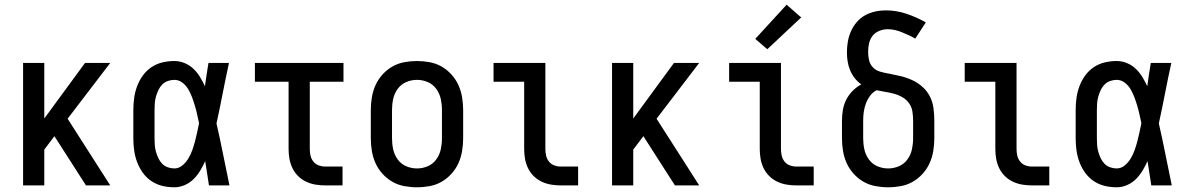

<svg xmlns="http://www.w3.org/2000/svg" viewBox="-20 -787 5040 815"><path d="M78 0V-520H168V-284L341 -520H448L267 -283L448 0H345L327 -28L211 -209L168 -152V0Z M720 8Q694 8 669 2Q644 -4 622.5 -18.5Q601 -33 586 -54Q571 -75 562 -99Q553 -123 549.5 -148.5Q546 -174 546 -200V-320Q546 -346 549.5 -371.5Q553 -397 562 -421Q571 -445 586 -466Q601 -487 622.5 -501.5Q644 -516 669 -522Q694 -528 720 -528Q742 -528 763 -519.5Q784 -511 800.5 -495.5Q817 -480 828.5 -461Q840 -442 850 -421Q853 -446 857 -470.5Q861 -495 865 -520H952Q938 -456 925.5 -391.5Q913 -327 899 -263Q914 -198 927 -132Q940 -66 954 0H867Q863 -26 859 -52Q855 -78 851 -103Q842 -83 830 -63Q818 -43 802 -27Q786 -11 764.5 -1.5Q743 8 720 8ZM720 -72Q739 -72 754.5 -85Q770 -98 780 -115Q790 -132 796.5 -150.5Q803 -169 808 -188Q813 -207 817 -226Q821 -245 825 -264Q821 -282 817 -300.5Q813 -319 807.5 -337.5Q802 -356 795.5 -373.5Q789 -391 779.5 -407.5Q770 -424 754.5 -436Q739 -448 720 -448Q706 -448 692 -443Q678 -438 668 -427.5Q658 -417 652 -404Q646 -391 642 -377Q638 -363 637 -348.5Q636 -334 636 -320V-200Q636 -186 637 -171.5Q638 -157 642 -143Q646 -129 652 -116Q658 -103 668 -92.5Q678 -82 692 -77Q706 -72 720 -72Z M1360 0Q1339 0 1318.5 -3.5Q1298 -7 1279 -16Q1260 -25 1245 -40Q1230 -55 1221 -74Q1212 -93 1208.5 -113.5Q1205 -134 1205 -155V-440H1062V-520H1438V-440H1295V-155Q1295 -141 1298 -127Q1301 -113 1310 -101.5Q1319 -90 1332.5 -85Q1346 -80 1360 -80H1434V0Z M1750 8Q1723 8 1696 3Q1669 -2 1645.5 -15.5Q1622 -29 1603.5 -49.5Q1585 -70 1574 -94.5Q1563 -119 1558.5 -146Q1554 -173 1554 -200V-320Q1554 -347 1558.5 -374Q1563 -401 1574 -425.5Q1585 -450 1603.5 -470.5Q1622 -491 1645.5 -504.5Q1669 -518 1696 -523Q1723 -528 1750 -528Q1777 -528 1804 -523Q1831 -518 1854.5 -504.5Q1878 -491 1896.5 -470.5Q1915 -450 1926 -425.5Q1937 -401 1941.5 -374Q1946 -347 1946 -320V-200Q1946 -173 1941.5 -146Q1937 -119 1926 -94.5Q1915 -70 1896.5 -49.5Q1878 -29 1854.5 -15.5Q1831 -2 1804 3Q1777 8 1750 8ZM1750 -72Q1774 -72 1796 -81.5Q1818 -91 1832 -110.5Q1846 -130 1851 -153Q1856 -176 1856 -200V-320Q1856 -344 1851 -367Q1846 -390 1832 -409.5Q1818 -429 1796 -438.5Q1774 -448 1750 -448Q1726 -448 1704 -438.5Q1682 -429 1668 -409.5Q1654 -390 1649 -367Q1644 -344 1644 -320V-200Q1644 -176 1649 -153Q1654 -130 1668 -110.5Q1682 -91 1704 -81.5Q1726 -72 1750 -72Z M2360 0Q2339 0 2318.5 -3.5Q2298 -7 2279 -16Q2260 -25 2245 -40Q2230 -55 2221 -74Q2212 -93 2208.5 -113.5Q2205 -134 2205 -155V-440H2075V-520H2295V-155Q2295 -141 2298 -127Q2301 -113 2310 -101.5Q2319 -90 2332.5 -85Q2346 -80 2360 -80H2434V0Z M2578 0V-520H2668V-284L2841 -520H2948L2767 -283L2948 0H2845L2827 -28L2711 -209L2668 -152V0Z M3360 0Q3339 0 3318.5 -3.5Q3298 -7 3279 -16Q3260 -25 3245 -40Q3230 -55 3221 -74Q3212 -93 3208.5 -113.5Q3205 -134 3205 -155V-440H3075V-520H3295V-155Q3295 -141 3298 -127Q3301 -113 3310 -101.5Q3319 -90 3332.5 -85Q3346 -80 3360 -80H3434V0ZM3237 -578 3186 -622 3319 -767 3381 -713Z M3750 8Q3723 8 3696 3Q3669 -2 3645.5 -15.5Q3622 -29 3603.5 -49.5Q3585 -70 3574 -94.5Q3563 -119 3558.5 -146Q3554 -173 3554 -200V-275Q3554 -298 3558 -321Q3562 -344 3572.5 -364.5Q3583 -385 3599.5 -401.5Q3616 -418 3636 -429Q3620 -440 3608 -455.5Q3596 -471 3588.5 -489Q3581 -507 3578 -526.5Q3575 -546 3575 -565Q3575 -588 3579 -611Q3583 -634 3592.5 -655Q3602 -676 3617 -693.5Q3632 -711 3652 -722Q3672 -733 3694.5 -738Q3717 -743 3740 -743Q3785 -743 3828 -728.5Q3871 -714 3910 -692L3865 -623Q3852 -631 3837.5 -637.5Q3823 -644 3808.5 -650Q3794 -656 3779 -659.5Q3764 -663 3748 -663Q3748 -663 3748 -663Q3748 -663 3748 -663Q3730 -663 3712.5 -656Q3695 -649 3684 -635Q3673 -621 3669 -603Q3665 -585 3665 -567Q3665 -549 3669 -531.5Q3673 -514 3685.5 -501Q3698 -488 3715.5 -483Q3733 -478 3750 -475H3751Q3777 -470 3802.5 -464Q3828 -458 3852 -447Q3876 -436 3896 -418Q3916 -400 3927.5 -377Q3939 -354 3942.5 -327.5Q3946 -301 3946 -275V-200Q3946 -173 3941.5 -146Q3937 -119 3926 -94.5Q3915 -70 3896.5 -49.5Q3878 -29 3854.5 -15.5Q3831 -2 3804 3Q3777 8 3750 8ZM3750 -72Q3774 -72 3796 -81.5Q3818 -91 3832 -110.5Q3846 -130 3851 -153Q3856 -176 3856 -200V-275Q3856 -294 3853 -313.5Q3850 -333 3839 -348.5Q3828 -364 3811 -374Q3794 -384 3775.5 -389Q3757 -394 3738 -397Q3719 -400 3701 -404Q3684 -395 3673 -380Q3662 -365 3655.5 -347.5Q3649 -330 3646.5 -312Q3644 -294 3644 -275V-200Q3644 -176 3649 -153Q3654 -130 3668 -110.5Q3682 -91 3704 -81.5Q3726 -72 3750 -72Z M4360 0Q4339 0 4318.5 -3.5Q4298 -7 4279 -16Q4260 -25 4245 -40Q4230 -55 4221 -74Q4212 -93 4208.5 -113.5Q4205 -134 4205 -155V-440H4075V-520H4295V-155Q4295 -141 4298 -127Q4301 -113 4310 -101.5Q4319 -90 4332.5 -85Q4346 -80 4360 -80H4434V0Z M4720 8Q4694 8 4669 2Q4644 -4 4622.5 -18.5Q4601 -33 4586 -54Q4571 -75 4562 -99Q4553 -123 4549.5 -148.5Q4546 -174 4546 -200V-320Q4546 -346 4549.5 -371.5Q4553 -397 4562 -421Q4571 -445 4586 -466Q4601 -487 4622.5 -501.5Q4644 -516 4669 -522Q4694 -528 4720 -528Q4742 -528 4763 -519.5Q4784 -511 4800.5 -495.5Q4817 -480 4828.5 -461Q4840 -442 4850 -421Q4853 -446 4857 -470.5Q4861 -495 4865 -520H4952Q4938 -456 4925.5 -391.5Q4913 -327 4899 -263Q4914 -198 4927 -132Q4940 -66 4954 0H4867Q4863 -26 4859 -52Q4855 -78 4851 -103Q4842 -83 4830 -63Q4818 -43 4802 -27Q4786 -11 4764.5 -1.5Q4743 8 4720 8ZM4720 -72Q4739 -72 4754.5 -85Q4770 -98 4780 -115Q4790 -132 4796.5 -150.5Q4803 -169 4808 -188Q4813 -207 4817 -226Q4821 -245 4825 -264Q4821 -282 4817 -300.5Q4813 -319 4807.5 -337.5Q4802 -356 4795.5 -373.5Q4789 -391 4779.5 -407.5Q4770 -424 4754.5 -436Q4739 -448 4720 -448Q4706 -448 4692 -443Q4678 -438 4668 -427.5Q4658 -417 4652 -404Q4646 -391 4642 -377Q4638 -363 4637 -348.5Q4636 -334 4636 -320V-200Q4636 -186 4637 -171.5Q4638 -157 4642 -143Q4646 -129 4652 -116Q4658 -103 4668 -92.5Q4678 -82 4692 -77Q4706 -72 4720 -72Z"/></svg>

Font: Iosevka SS04 Medium
Style: Regular
Weight: 500
Monospace: yes
Designer: Belleve Invis
Foundry: Belleve Invis
Version: Version 19.0.0; ttfautohint (v1.8.4)